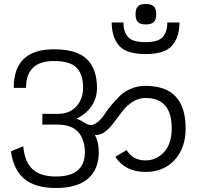

<svg xmlns="http://www.w3.org/2000/svg" viewBox="-20 -992 994 966"><path d="M261 -46Q367 -46 422 -92.5Q477 -139 477 -227Q477 -275 458 -313Q485 -311 509 -329.5Q533 -348 553 -375.5Q573 -403 594.5 -431Q616 -459 646 -479Q676 -499 712 -499Q844 -499 844 -346Q844 -269 805.5 -227Q767 -185 712 -185Q649 -185 617 -237L560 -203Q610 -127 712 -127Q804 -127 859 -187.5Q914 -248 914 -346Q914 -560 712 -560Q673 -560 639.5 -546Q606 -532 584 -510.5Q562 -489 541 -464Q520 -439 506 -417Q492 -395 474 -380Q456 -365 441 -363Q426 -361 403 -376Q387 -387 364 -395Q411 -416 439.5 -456.5Q468 -497 468 -550Q468 -644 417.5 -694Q367 -744 251 -744Q49 -744 49 -550H111Q111 -685 251 -685Q333 -685 365.5 -651Q398 -617 398 -551Q398 -494 364 -456.5Q330 -419 270 -419H193V-365H269Q341 -365 374 -327Q407 -289 407 -226Q407 -104 261 -104Q184 -104 144 -140.5Q104 -177 97 -256L35 -231Q48 -136 103.5 -91Q159 -46 261 -46ZM883 -879Q883 -807 846.5 -763.5Q810 -720 712 -720Q614 -720 578 -763.5Q542 -807 542 -879H601Q601 -833 623.5 -806.5Q646 -780 712 -780Q777 -780 799.5 -806.5Q822 -833 822 -879ZM713 -869Q741 -869 753.5 -881Q766 -893 766 -920Q766 -948 753.5 -960Q741 -972 713 -972Q686 -972 674 -960Q662 -948 662 -920Q662 -893 674 -881Q686 -869 713 -869Z"/></svg>

Font: Glegoo
Style: Regular
Weight: 400
Version: Version 2.0.1; ttfautohint (v0.9) -r 48 -G 60